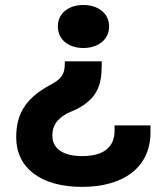

<svg xmlns="http://www.w3.org/2000/svg" viewBox="-20 -541 668 770"><path d="M388 -278.5V-295H240V-289C240 -252 232.5 -230 195 -208L177 -198C98 -153.5 45 -98.5 45 8V10C45 131.5 142.5 208.5 309 208.5C475 208.5 583.5 130.5 583.5 -10.5V-38H439.5V-17C439.5 54 389 85 310 85C232.5 85 190 55 190 3V2C190 -37.5 208.5 -63 248.5 -86L288 -103.5C368 -145.5 388 -197 388 -278.5ZM314 -521C255.5 -521 212 -488 212 -435C212 -381.5 255.5 -348.5 314 -348.5C373 -348.5 417.5 -381.5 417.5 -435C417.5 -488 373 -521 314 -521Z"/></svg>

Font: MCL Standard Bold
Style: Regular
Weight: 700
Designer: Květoslav Bartoš
Foundry: Florian Karsten
Version: Version 1.001;Glyphs 3.2.3 (3260)